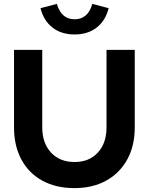

<svg xmlns="http://www.w3.org/2000/svg" viewBox="-20 -956 765 986"><path d="M362 10Q268 10 198 -28Q128 -66 90 -136.5Q52 -207 52 -302V-700H197V-302Q197 -221 242 -172.5Q287 -124 363 -124Q438 -124 482.5 -172.5Q527 -221 527 -302V-700H672V-302Q672 -207 633.5 -137Q595 -67 525.5 -28.5Q456 10 362 10ZM363 -779Q295 -779 249.5 -814.5Q204 -850 188 -914L272 -936Q295 -857 363 -857Q432 -857 454 -936L538 -914Q522 -850 476.5 -814.5Q431 -779 363 -779Z"/></svg>

Font: Red Hat Display
Style: Bold
Weight: 700
Designer: Pentagram, MCKL
Foundry: Pentagram, MCKL
Version: Version 1.023; ttfautohint (v1.8.3)